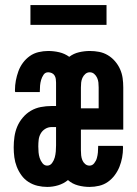

<svg xmlns="http://www.w3.org/2000/svg" viewBox="-20 -729 540 757"><path d="M166 8Q147 8 128 3.5Q109 -1 92.5 -11.5Q76 -22 64.5 -38Q53 -54 46 -72Q39 -90 36.5 -109Q34 -128 34 -148Q34 -169 37 -190Q40 -211 48 -230Q56 -249 70 -265.5Q84 -282 102 -292.5Q120 -303 141 -307Q162 -311 183 -311H201V-403Q201 -410 200 -417.5Q199 -425 195 -431.5Q191 -438 184 -441Q177 -444 170 -444Q158 -444 151.5 -434Q145 -424 142 -413.5Q139 -403 138 -392Q137 -381 137 -369V-366H40Q39 -368 39 -370Q39 -372 39 -374Q39 -393 42.5 -411.5Q46 -430 52.5 -448Q59 -466 70.5 -481.5Q82 -497 97.5 -508Q113 -519 132 -523.5Q151 -528 170 -528Q192 -528 213.5 -523Q235 -518 253 -505Q270 -518 291.5 -523Q313 -528 334 -528Q353 -528 371 -524.5Q389 -521 405 -511.5Q421 -502 433.5 -487.5Q446 -473 453.5 -456Q461 -439 463.5 -421Q466 -403 466 -384V-218H299V-136Q299 -126 300 -116.5Q301 -107 304.5 -98Q308 -89 315.5 -82.5Q323 -76 333 -76Q344 -76 351.5 -85.5Q359 -95 362 -106Q365 -117 366 -128Q367 -139 367 -151V-154H464Q465 -152 465 -150Q465 -148 465 -146Q465 -127 461.5 -108Q458 -89 451 -71.5Q444 -54 432.5 -38.5Q421 -23 405.5 -12Q390 -1 371 3.5Q352 8 333 8Q310 8 287.5 2Q265 -4 248 -19Q231 -5 209.5 1.5Q188 8 166 8ZM299 -302H369V-384Q369 -394 368 -403.5Q367 -413 363 -422Q359 -431 351.5 -437.5Q344 -444 334 -444Q324 -444 316.5 -437.5Q309 -431 305 -422Q301 -413 300 -403.5Q299 -394 299 -384ZM166 -76Q178 -76 185.5 -86.5Q193 -97 196 -108.5Q199 -120 200 -132Q201 -144 201 -156V-228H183Q170 -228 158.5 -221Q147 -214 140.5 -202.5Q134 -191 132.5 -178Q131 -165 131 -152Q131 -140 132 -128.5Q133 -117 136.5 -106Q140 -95 147.5 -85.5Q155 -76 166 -76ZM100 -631V-709H400V-631Z"/></svg>

Font: Iosevka
Style: Bold
Weight: 700
Monospace: yes
Designer: Belleve Invis
Foundry: Belleve Invis
Version: Version 32.5.0; ttfautohint (v1.8.4)